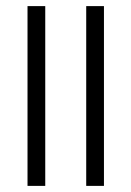

<svg xmlns="http://www.w3.org/2000/svg" viewBox="-20 -608 430 628"><path d="M262 0V-588H320V0ZM70 0V-588H128V0Z"/></svg>

Font: Noto Sans Hebrew ExtraCondensed Light
Style: Regular
Weight: 300
Width: 2
Designer: Monotype Design Team
Foundry: Monotype Imaging Inc.
Version: Version 2.004; ttfautohint (v1.8.4.7-5d5b)